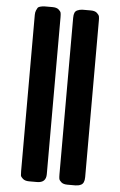

<svg xmlns="http://www.w3.org/2000/svg" viewBox="-60 -736 608 973"><g transform="rotate(5 244.5 -250.0)"><path d="M81 147V-648Q81 -661 85 -670.5Q89 -680 92 -684.5Q95 -689 104 -691.5Q113 -694 115.5 -694Q118 -694 127 -695H167Q188 -695 198.5 -686Q209 -677 210.5 -669Q212 -661 212 -647V151Q212 195 166 195H126Q105 195 94 185.5Q83 176 82 168.5Q81 161 81 147ZM276 147V-650Q276 -666 280 -675.5Q284 -685 293.5 -689Q303 -693 306.5 -693.5Q310 -694 321 -695H362Q383 -695 393.5 -685.5Q404 -676 405.5 -668Q407 -660 407 -647V149Q407 165 402.5 175Q398 185 389 189Q380 193 375.5 193.5Q371 194 361 195H321Q300 195 289.5 186Q279 177 277.5 169Q276 161 276 147Z"/></g></svg>

Font: CMU Sans Serif
Style: Bold
Weight: 700
Version: Version 0.7.0